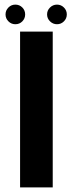

<svg xmlns="http://www.w3.org/2000/svg" viewBox="-20 -812 330 832"><path d="M67 0H208.5V-675H67ZM46.5 -707Q64.5 -707 76.8 -719.5Q89 -732 89 -749.5Q89 -767 76.8 -779.5Q64.5 -792 46.5 -792Q29 -792 16.5 -779.5Q4 -767 4 -749.5Q4 -732 16.5 -719.5Q29 -707 46.5 -707ZM227 -707Q244.5 -707 257 -719.5Q269.5 -732 269.5 -749.5Q269.5 -767 257 -779.5Q244.5 -792 227 -792Q209.5 -792 196.8 -779.5Q184 -767 184 -749.5Q184 -732 196.8 -719.5Q209.5 -707 227 -707Z"/></svg>

Font: Anybody UltraCondensed Thin SemiBold
Style: Regular
Weight: 600
Version: Version 1.111